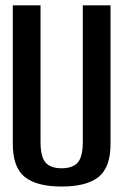

<svg xmlns="http://www.w3.org/2000/svg" viewBox="-20 -695 470 720"><path d="M211 4.5Q117.5 4.5 72.8 -31.5Q28 -67.5 28 -155.5V-675H132V-163Q132 -107 150.8 -85.5Q169.5 -64 211 -64Q252.5 -64 271.5 -85.5Q290.5 -107 290.5 -163V-675H394.5V-155.5Q394.5 -67.5 349.8 -31.5Q305 4.5 211 4.5Z"/></svg>

Font: Anybody Narrow Medium
Style: Regular
Weight: 500
Width: 3
Designer: Tyler Finck
Foundry: Etcetera Type Company
Version: Version 1.000; ttfautohint (v1.8)